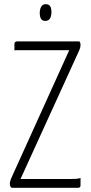

<svg xmlns="http://www.w3.org/2000/svg" viewBox="-20 -898 436 918"><path d="M36 0Q32 -2 29.5 -7Q27 -12 27 -19Q27 -25 28.5 -30.5Q30 -36 32 -42L311 -658H90Q73 -658 62.5 -658Q52 -658 49 -657V-687Q49 -700 62 -700H360Q362 -697 363.5 -693Q365 -689 365 -683Q365 -672 360 -660L78 -42H315Q330 -42 343.5 -43Q357 -44 365 -47V-12Q365 -7 362.5 -3.5Q360 0 353 0ZM196 -798Q183 -798 176.5 -807.5Q170 -817 170 -838Q171 -857 178 -867.5Q185 -878 199 -878Q214 -878 220 -868Q226 -858 226 -838Q225 -818 218 -808Q211 -798 196 -798Z"/></svg>

Font: Yanone Kaffeesatz Light
Style: Regular
Weight: 300
Designer: Yanone (Cyrillic: Daniel Pouzeot, Huerta Tipografica, and Cyreal)
Foundry: Yanone
Version: Version 2.003